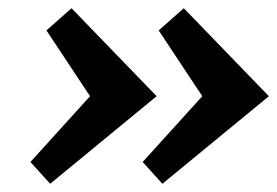

<svg xmlns="http://www.w3.org/2000/svg" viewBox="-20 -492 674 467"><path d="M102 -45 54 -98 199 -258 93 -418 154 -472 361 -258ZM375 -45 327 -98 472 -258 366 -418 427 -472 634 -258Z"/></svg>

Font: Expletus Sans
Style: Italic
Weight: 400
Italic angle: -7°
Designer: Jasper de Waard
Foundry: Designtown
Version: Version 7.500